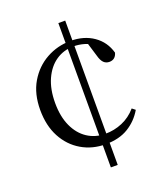

<svg xmlns="http://www.w3.org/2000/svg" viewBox="-141 -816 832 965"><g transform="rotate(-20 275.0 -334.0)"><path d="M321.5 52H284.8V-719.9H321.5ZM315.9 -583.9Q263.1 -583.9 221.6 -555.6Q180.2 -527.3 156.2 -474.2Q132.2 -421.1 132.2 -347.8Q132.2 -275.2 156.1 -223Q180 -170.9 221.7 -143.5Q263.4 -116 316.8 -116Q365 -116 408.4 -134.5Q451.8 -152.9 484.4 -190.6L501.5 -177.1Q471.9 -126.4 422.6 -96.3Q373.4 -66.1 300.7 -66.1Q229.4 -66.1 172.4 -99.7Q115.3 -133.3 82.5 -194.8Q49.7 -256.2 49.7 -340.3Q49.7 -426.4 85.8 -487.5Q122 -548.7 181.5 -581.8Q241.1 -614.9 311.1 -614.9Q383.1 -614.9 433.8 -579.7Q484.6 -544.5 501.7 -483Q497.1 -465.9 486.4 -457.3Q475.8 -448.8 459.9 -448.8Q442 -448.8 429.9 -460.6Q417.8 -472.5 410.6 -499.1L385 -583.6L431.4 -547.2Q400 -567.9 372.5 -575.9Q344.9 -583.9 315.9 -583.9Z"/></g></svg>

Font: Early Summer Mincho VF
Style: Regular
Weight: 250
Designer: GuiWonder
Version: Version 1.002